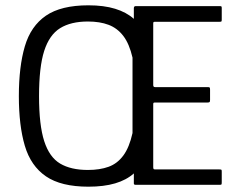

<svg xmlns="http://www.w3.org/2000/svg" viewBox="-20 -696 890 723"><path d="M313 7Q210 7 153 -32Q96 -71 73.5 -147Q51 -223 51 -334Q51 -445 73.5 -521.5Q96 -598 153 -637Q210 -676 313 -676Q371 -676 413.5 -663Q456 -650 484 -625Q484 -635 484 -645Q484 -655 484 -665Q484 -673 491 -673Q570 -673 649 -673Q728 -673 807 -673Q813 -673 814 -671.5Q815 -670 815 -665Q815 -655 815 -644Q815 -633 815 -623Q815 -617 814 -615.5Q813 -614 807 -614Q746 -614 685.5 -614Q625 -614 564 -614Q559 -614 558 -612.5Q557 -611 557 -607Q557 -549 557 -491.5Q557 -434 557 -376Q557 -372 558.5 -370Q560 -368 564 -368Q614 -368 663.5 -368Q713 -368 762 -368Q768 -368 769.5 -366.5Q771 -365 771 -358Q771 -349 771 -339Q771 -329 771 -320Q771 -314 769.5 -312Q768 -310 762 -310Q713 -310 663.5 -310Q614 -310 564 -310Q559 -310 558 -308.5Q557 -307 557 -303Q557 -244 557 -185Q557 -126 557 -67Q557 -63 558 -60.5Q559 -58 564 -58Q625 -58 685.5 -58Q746 -58 806 -58Q813 -58 814 -56.5Q815 -55 815 -49Q815 -39 815 -29Q815 -19 815 -10Q815 -3 814 -1.5Q813 0 806 0Q727 0 648.5 0Q570 0 491 0Q484 0 484 -5Q484 -15 484 -24.5Q484 -34 484 -43Q456 -18 413.5 -5.5Q371 7 313 7ZM311 -56Q356 -56 389 -68Q422 -80 444.5 -110.5Q467 -141 479 -195V-479Q467 -531 444.5 -560.5Q422 -590 389 -602.5Q356 -615 311 -615Q247 -615 206.5 -590Q166 -565 146.5 -504.5Q127 -444 127 -334Q127 -225 146.5 -164.5Q166 -104 206.5 -80Q247 -56 311 -56Z"/></svg>

Font: Glory Thin
Style: Regular
Weight: 400
Version: Version 1.011